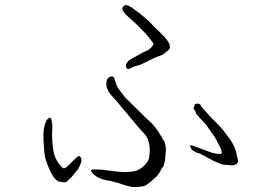

<svg xmlns="http://www.w3.org/2000/svg" viewBox="-20 -738 1040 756"><path d="M580 -250Q589 -240 601 -223Q606 -216 612 -206Q627 -181 628 -179Q634 -160 633 -144Q630 -113 630 -108Q629 -105 624 -84V-83Q623 -82 620 -79Q616 -75 613 -67Q610 -62 605 -54Q599 -45 592 -39Q565 -14 553 -8Q546 -4 525 -2Q514 -1 498 -2Q495 -3 474 -8L453 -15Q445 -18 436 -20Q420 -24 413 -26H412Q399 -28 388 -31Q379 -33 369 -38Q360 -42 356 -46Q347 -52 343 -58Q338 -65 338 -68Q340 -70 350 -71Q362 -71 381 -70Q399 -68 412 -66Q443 -62 444 -62Q473 -60 486 -61Q508 -62 522 -68Q534 -73 548 -86Q561 -99 565 -110Q569 -123 570 -146Q569 -191 546 -214Q538 -220 444 -334Q430 -351 428 -352Q424 -357 417 -364.5Q410 -372 404.5 -383.5Q399 -395 399 -399.5Q399 -404 399 -410.5Q399 -417 401 -423Q403 -429 408 -433Q413 -437 417.5 -437Q422 -437 425.5 -436Q429 -435 431 -427Q433 -419 437 -408Q441 -397 445 -391Q449 -385 462.5 -367.5Q476 -350 479.5 -347.5Q483 -345 498.5 -329Q514 -313 522 -306Q524 -304 548 -280Q575 -255 580 -250ZM542 -531 504 -510Q488 -500 486 -499Q483 -496 479 -490Q476 -485 476 -480Q476 -474 478 -471Q481 -467 484 -466Q486 -466 495 -469Q500 -474 518 -479Q535 -483 543 -488Q548 -490 582 -507Q598 -515 617 -521Q619 -522 628 -528Q635 -535 639 -537Q643 -539 648 -546Q649 -548 649 -551L647 -565Q646 -568 640 -577Q633 -587 627 -593Q607 -615 596 -624Q594 -626 578 -642Q569 -651 566 -655Q543 -675 532 -684Q531 -685 510 -700Q496 -711 491 -713Q481 -718 477 -718Q470 -718 466 -713Q460 -707 462 -701Q464 -694 474 -682Q475 -681 497 -661Q507 -652 523 -637Q539 -621 556 -603Q568 -588 575 -579Q583 -569 584 -566Q585 -565 583 -561Q581 -557 578 -554Q576 -551 571 -547Q565 -542 562 -540ZM807 -225Q797 -238 795 -242Q794 -244 771 -269Q751 -291 751 -292Q752 -300 743 -308Q741 -310 744 -319Q746 -324 747 -327Q748 -328 755 -330Q760 -331 766 -328Q770 -325 773 -318Q774 -316 802 -285Q836 -250 846 -240Q858 -228 886 -189Q895 -176 900 -165Q908 -149 909 -142L918 -102Q918 -99 912 -93Q910 -91 904 -89Q893 -86 891 -87Q889 -88 866 -89Q857 -89 848 -93Q834 -99 822 -104L781 -126Q771 -131 770 -132Q766 -134 758 -136Q752 -137 745 -142Q739 -145 735 -149Q732 -153 732 -154Q731 -156 729 -160Q727 -164 731 -166Q734 -167 746 -162Q762 -156 762 -156Q766 -155 797 -143Q817 -135 825 -134L844 -132Q852 -131 854 -138Q853 -138 850 -151Q848 -157 839 -173Q832 -186 826 -198Q813 -215 807 -225ZM229 -76Q232 -74 239 -78Q242 -80 252 -89Q258 -95 273 -110Q287 -123 290 -124Q293 -125 298 -118Q301 -114 301 -106Q301 -103 298 -95Q292 -79 288 -73L262 -41L245 -25Q237 -19 231 -20L218 -22Q196 -24 177 -66Q158 -107 155 -133Q152 -173 152 -174Q151 -178 151 -210Q151 -227 156 -245Q161 -261 163 -264Q167 -269 175 -275Q176 -276 178 -274Q180 -273 182 -269Q183 -265 184 -260Q185 -249 186 -248Q186 -245 186 -232Q185 -219 185 -210Q185 -203 186 -181Q188 -159 189 -152Q191 -136 194 -128Q198 -116 203 -108Q208 -98 212 -93Q224 -78 229 -76Z"/></svg>

Font: ToneOZ-Pinyin-Tsuipita-TC
Style: Regular
Weight: 400
Designer: ÂÆ£ÂøóÂáåJeffrey Xuan(jeffreyx@gmail.com, ToneOZ.com) ÈòøÂù§(cjkFonts)
Foundry: ToneOZ
Version: Version 0.24071